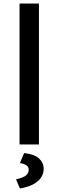

<svg xmlns="http://www.w3.org/2000/svg" viewBox="-20 -820 332 1090"><path d="M71 0ZM91 -800H201V0H91ZM71 198Q112 189 127.5 176Q143 163 143 143Q143 113 93 106L117 49Q175 55 201.5 79.5Q228 104 228 139Q228 180 193.5 209.5Q159 239 93 250Z"/></svg>

Font: Martel Sans SemiBold
Style: Regular
Weight: 600
Designer: Dan Reynolds and Mathieu Réguer
Foundry: Dan Reynolds and Mathieu Réguer
Version: Version 1.002; ttfautohint (v1.1) -l 5 -r 5 -G 72 -x 0 -D la